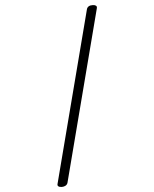

<svg xmlns="http://www.w3.org/2000/svg" viewBox="-291 -1189 1106 1377"><g transform="rotate(-20 262.0 -500.5)"><path d="M-64 75Q-80 70 -86 62Q-92 54 -85 43L541 -1061Q548 -1073 560.5 -1076.5Q573 -1080 589 -1075Q604 -1071 610.5 -1063Q617 -1055 610 -1043L-16 61Q-23 72 -35.5 75.5Q-48 79 -64 75Z"/></g></svg>

Font: Playwrite US Trad Light
Style: Regular
Weight: 300
Designer: Veronika Burian, José Scaglione
Foundry: TypeTogether
Version: Version 1.003